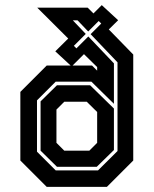

<svg xmlns="http://www.w3.org/2000/svg" viewBox="-20 -730 600 750"><path d="M162.5 0 59.5 -103V-371L162.5 -474H256L196 -529.5L246.5 -579.5L125.5 -700H322.5L345 -677.5L377.5 -710L441.5 -651L405 -615L500.5 -517V-103L397.5 0ZM202.5 -78.5 138.5 -141.5V-334L202.5 -397H332L425 -306V-144L358 -78.5ZM231 -141.5H329L359.5 -172V-292.5L319 -332.5H231L200.5 -302V-172ZM197.5 -64.5H363L439 -140V-486.5L334 -596.5L375.5 -638L365.5 -648L324.5 -607L283 -650.5H264.5L315 -597.5L268.5 -551L278.5 -541L325 -587.5L425 -482.5V-324.5L337 -411H197.5L124.5 -338V-137.5ZM359.5 -454V-468L308 -518.5L263.5 -474H339.5Z"/></svg>

Font: Tourney Thin
Style: Regular
Weight: 100
Designer: Tyler Finck
Foundry: Etcetera Type Co
Version: Version 1.015